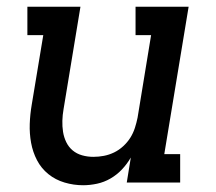

<svg xmlns="http://www.w3.org/2000/svg" viewBox="-20 -540 640 568"><path d="M226 8Q198 8 171 0Q144 -8 123 -25Q102 -42 89.5 -66Q77 -90 72 -117.5Q67 -145 68 -173.5Q69 -202 74 -231L108 -436H61V-520H218L168 -217Q165 -200 164.5 -183Q164 -166 166.5 -150Q169 -134 176 -119.5Q183 -105 195 -95Q207 -85 223 -80.5Q239 -76 256 -76Q272 -76 287.5 -79Q303 -82 317.5 -89Q332 -96 344.5 -107.5Q357 -119 365.5 -132.5Q374 -146 379 -161.5Q384 -177 387 -192L427 -436H381V-520H538L466 -84H513V0H355L367 -74Q356 -55 341 -39Q326 -23 307 -12Q288 -1 267 3.5Q246 8 226 8Z"/></svg>

Font: Iosevka Etoile Medium Oblique
Style: Regular
Weight: 500
Italic angle: -9°
Designer: Belleve Invis
Foundry: Belleve Invis
Version: Version 15.5.2; ttfautohint (v1.8.4)